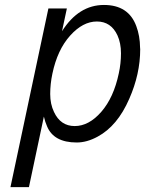

<svg xmlns="http://www.w3.org/2000/svg" viewBox="-20 -558 583 771"><path d="M542.5 -366.2 543 -360.4Q543 -260.7 499 -161.1Q451.7 -52.2 372.1 -9.3Q329.1 14.2 288.1 14.2Q195.8 14.2 168.9 -50.8Q161.1 -68.4 156.2 -89.8L96.2 193.4H22L174.3 -523.9H248.5L229 -432.6Q295.9 -538.1 397.5 -538.1Q496.1 -538.1 527.3 -453.1Q542 -414.1 542.5 -366.2ZM457 -263.2Q465.8 -303.2 465.8 -344Q465.8 -384.8 451.7 -416Q425.8 -471.7 369.1 -471.7Q312.5 -471.7 261.5 -414.8Q210.4 -357.9 190.4 -262.2Q181.6 -220.7 181.6 -180.4Q181.6 -140.1 196.8 -108.4Q223.1 -51.8 280 -51.8Q336.9 -51.8 386.7 -108.9Q436.5 -166 457 -263.2Z"/></svg>

Font: Tuffy
Style: Italic
Weight: 400
Italic angle: -12°
Designer: Thatcher Ulrich, Karoly Barta and Michael Everson
Version: Version 001.271